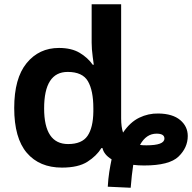

<svg xmlns="http://www.w3.org/2000/svg" viewBox="-20 -780 906 905"><path d="M301 -101Q188 -101 188 -269Q188 -441 299 -441Q369 -441 394.5 -397Q420 -353 420 -270V-254Q419 -178 392.5 -139.5Q366 -101 301 -101ZM670 -95Q649 -95 640 -97Q669 -150 718 -150Q755 -150 755 -127Q755 -95 670 -95ZM596 105Q601 42 608 -3Q632 0 659 0Q778 0 821.5 -42Q865 -84 865 -139Q865 -184 829.5 -214Q794 -244 727 -245Q679 -246 636 -225Q593 -204 560 -155Q551 -182 551 -222V-760H412V-579Q412 -549 417 -512.5Q422 -476 422 -475H417Q394 -508 355.5 -531Q317 -554 258 -554Q164 -554 105.5 -482.5Q47 -411 47 -271Q47 -129 106.5 -59.5Q166 10 272 10Q349 10 392 -17.5Q435 -45 458 -82H463Q470 -51 506 -29Q500 -1 495 31Q490 63 488 100Z"/></svg>

Font: Noto Sans UI
Style: Bold
Weight: 700
Designer: Monotype Design Team
Foundry: Monotype Imaging Inc.
Version: Version 1.901